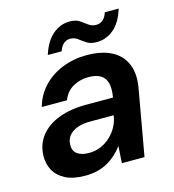

<svg xmlns="http://www.w3.org/2000/svg" viewBox="-104 -768 788 868"><g transform="rotate(-15 290.0 -334.0)"><path d="M189 12Q133 12 97 -6.5Q61 -25 44.5 -56Q28 -87 29 -125Q31 -178 61.5 -216.5Q92 -255 146.5 -276Q201 -297 275 -297H401Q408 -337 401.5 -363Q395 -389 374 -402Q353 -415 317 -415Q277 -415 244 -396Q211 -377 197 -339H79Q94 -393 131 -432Q168 -471 221 -492Q274 -513 334 -513Q405 -513 451 -489Q497 -465 516 -419.5Q535 -374 524 -310L469 0H363L368 -79Q354 -60 335.5 -43Q317 -26 295 -13.5Q273 -1 246.5 5.5Q220 12 189 12ZM232 -83Q261 -83 286.5 -93.5Q312 -104 332.5 -123Q353 -142 366 -166Q379 -190 383 -217V-219H274Q238 -219 212.5 -209.5Q187 -200 173 -182.5Q159 -165 159 -140Q158 -112 177.5 -97.5Q197 -83 232 -83ZM166 -559Q186 -621 221.5 -650.5Q257 -680 300 -680Q329 -680 346 -668.5Q363 -657 378 -645.5Q393 -634 414 -634Q431 -634 444.5 -645Q458 -656 465 -679H530Q511 -617 475.5 -587.5Q440 -558 396 -558Q367 -558 349.5 -569.5Q332 -581 317 -592.5Q302 -604 282 -604Q265 -604 252 -593Q239 -582 231 -559Z"/></g></svg>

Font: DM Sans 17pt SemiBold
Style: Italic
Weight: 600
Italic angle: -10°
Version: Version 4.004;gftools[0.9.30]